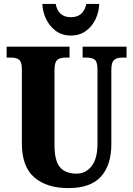

<svg xmlns="http://www.w3.org/2000/svg" viewBox="-20 -953 682 983"><path d="M92 -218V-599Q92 -635 78.5 -646.5Q65 -658 39 -658H14V-714H336V-658H312Q286 -658 272.5 -645.5Q259 -633 259 -595V-210Q259 -130 287 -97Q315 -64 372 -64Q419 -64 449 -102.5Q479 -141 479 -216V-599Q479 -635 466 -646.5Q453 -658 427 -658H403V-714H628V-658H603Q577 -658 563.5 -645.5Q550 -633 550 -595V-214Q550 -108 497 -49Q444 10 330 10Q219 10 155.5 -45Q92 -100 92 -218ZM197 -933H265Q278 -865 343 -865Q408 -865 422 -933H488Q487 -894 470 -856.5Q453 -819 420.5 -795Q388 -771 343 -771Q298 -771 265.5 -795Q233 -819 215.5 -856.5Q198 -894 197 -933Z"/></svg>

Font: Noto Serif CondBlack
Style: Regular
Weight: 900
Width: 3
Designer: Monotype Design Team
Foundry: Monotype Imaging Inc.
Version: Version 1.001